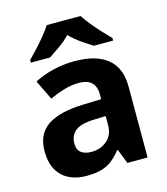

<svg xmlns="http://www.w3.org/2000/svg" viewBox="-115 -855 833 955"><g transform="rotate(-15 302.0 -378.0)"><path d="M302 -557Q412 -557 470.5 -509.5Q529 -462 529 -364V0H425L396 -74H392Q369 -45 344.5 -26Q320 -7 288.5 1.5Q257 10 211 10Q163 10 124.5 -8.5Q86 -27 64 -65.5Q42 -104 42 -163Q42 -250 103 -291.5Q164 -333 286 -337L381 -340V-364Q381 -407 358.5 -427Q336 -447 296 -447Q256 -447 218 -435.5Q180 -424 142 -407L93 -508Q137 -531 190.5 -544Q244 -557 302 -557ZM323 -251Q251 -249 223 -225Q195 -201 195 -162Q195 -128 215 -113.5Q235 -99 267 -99Q315 -99 348 -127.5Q381 -156 381 -208V-253ZM389 -766Q403 -744 425.5 -716.5Q448 -689 472 -663Q496 -637 514 -619V-606H415Q389 -622 358 -643.5Q327 -665 301 -692Q275 -665 245 -644Q215 -623 189 -606H90V-619Q109 -638 132.5 -663.5Q156 -689 178.5 -716.5Q201 -744 215 -766Z"/></g></svg>

Font: Noto Sans Gujarati
Style: Regular
Weight: 400
Designer: Jelle Bosma - Monotype Design Team, Universal Thirst
Foundry: Monotype Imaging Inc.
Version: Version 2.102